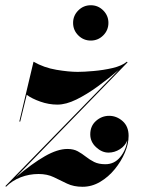

<svg xmlns="http://www.w3.org/2000/svg" viewBox="-66 -706 539 736"><path d="M214.2 -618.4Q214.2 -646.1 234.1 -666Q254 -685.9 282.1 -685.9Q309.9 -685.9 329.8 -666Q349.6 -646.1 349.6 -618.4Q349.6 -590.2 329.8 -570.4Q309.9 -550.5 282.1 -550.5Q254 -550.5 234.1 -570.4Q214.2 -590.2 214.2 -618.4ZM8 -240 62.5 -469.5Q102.5 -446.5 150 -438.5Q197.5 -430.5 232 -430.5Q256 -430.5 293 -433.8Q330 -437 365.5 -445.2Q401 -453.5 420.5 -469.5L423 -467L-5.5 -26.5Q57.5 -79.5 106 -107.2Q154.5 -135 192.5 -135Q216 -135 232.2 -126Q248.5 -117 263 -105.5Q277.5 -94 294.8 -85.2Q312 -76.5 338 -76.5Q372.5 -76.5 395 -104Q417.5 -131.5 422 -168Q414 -147 393.5 -134Q373 -121 350 -121Q324.5 -121 302.2 -141.8Q280 -162.5 280 -191Q280 -223 302 -242.5Q324 -262 352.5 -262Q381 -262 404 -241.8Q427 -221.5 427 -185Q427 -155 412.8 -121.2Q398.5 -87.5 374 -57.5Q349.5 -27.5 317.8 -8.8Q286 10 250.5 10Q216.5 10 191 -2.2Q165.5 -14.5 140.2 -26.8Q115 -39 82 -39Q46 -39 13.5 -26.5Q-19 -14 -43 10L-45 7.5L-43.5 6.5L-45.5 7.5L389.5 -438.5Q350.5 -405 308.5 -374.5Q266.5 -344 226.8 -324.5Q187 -305 154 -305Q121 -305 88.5 -316.5Q56 -328 36.5 -342.5L11.5 -240Z"/></svg>

Font: Bodoni* 48pt
Style: Bold Italic
Weight: 700
Italic angle: -13°
Version: Version 2.3